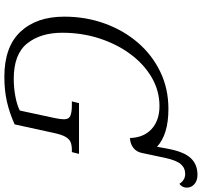

<svg xmlns="http://www.w3.org/2000/svg" viewBox="-42 -852 904 859"><g transform="rotate(90 409.5 -422.0)"><path d="M323 10Q189 10 121.5 -62Q54 -134 54 -258Q54 -354 84.5 -438.5Q115 -523 170 -587Q225 -651 300.5 -687.5Q376 -724 467 -724Q581 -724 636 -673L646 -726Q659 -794 687 -824Q715 -854 762 -854Q787 -854 803 -840.5Q819 -827 819 -806Q819 -786 802 -773Q785 -799 758 -799Q731 -799 714 -779.5Q697 -760 686 -710L664 -606Q659 -581 641 -567Q623 -553 597 -552Q595 -614 556.5 -649Q518 -684 454 -684Q386 -684 326.5 -649.5Q267 -615 222 -554.5Q177 -494 151.5 -415.5Q126 -337 126 -249Q126 -152 174 -92Q222 -32 332 -32Q371 -32 409.5 -39Q448 -46 474 -59L507 -212Q513 -238 513 -258Q513 -279 497 -285.5Q481 -292 450 -292H433L441 -324H668L660 -292H650Q631 -292 617 -287Q603 -282 592.5 -265Q582 -248 574 -210L536 -36Q485 -13 434.5 -1.5Q384 10 323 10Z"/></g></svg>

Font: Noto Serif Light
Style: Italic
Weight: 300
Italic angle: -12°
Designer: Monotype Design Team
Foundry: Monotype Imaging Inc.
Version: Version 2.013